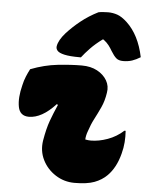

<svg xmlns="http://www.w3.org/2000/svg" viewBox="-57 -877 724 934"><g transform="rotate(5 305.0 -409.5)"><path d="M79 -521Q146 -547 211 -554Q276 -561 328 -561Q372 -561 403.5 -544Q435 -527 451 -499.5Q467 -472 461 -439Q455 -399 440.5 -367.5Q426 -336 411 -307.5Q396 -279 385 -245Q377 -224 376 -204Q390 -201 403 -201Q442 -201 485 -216.5Q528 -232 562 -263H568Q570 -235 568 -207.5Q566 -180 558 -150Q540 -81 500 -41Q475 -16 439 -2.5Q403 11 342 11Q291 11 249 -16Q207 -43 185.5 -86.5Q164 -130 172 -181Q182 -240 196 -278.5Q210 -317 229 -360L223 -363Q189 -326 156.5 -308Q124 -290 93 -290Q49 -290 40.5 -333.5Q32 -377 48 -440Q53 -463 61.5 -483.5Q70 -504 79 -521ZM386 -826Q395 -828 410.5 -829Q426 -830 433 -830Q456 -830 478 -822.5Q500 -815 526 -791Q588 -733 610 -626Q589 -613 569.5 -606.5Q550 -600 526 -600Q504 -600 492 -610.5Q480 -621 466 -644Q458 -658 448.5 -670.5Q439 -683 422 -696H418Q384 -671 360 -646Q336 -621 320 -600H314Q265 -600 239 -606Q213 -612 204.5 -622Q196 -632 198 -644Q203 -674 235 -710Q265 -743 302.5 -773Q340 -803 386 -826Z"/></g></svg>

Font: Recursive Mn Csl St XBk
Style: Italic
Weight: 1000
Italic angle: -15°
Monospace: yes
Version: Version 1.079;hotconv 1.0.112;makeotfexe 2.5.65598; ttfautoh